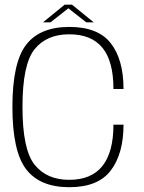

<svg xmlns="http://www.w3.org/2000/svg" viewBox="-20 -795 616 820"><path d="M276 4.5Q399 4.5 453.2 -67Q507.5 -138.5 507.5 -262.5H464.5Q464.5 -145.5 417.5 -86.2Q370.5 -27 275.5 -27Q179.5 -27 127.8 -91.5Q76 -156 76 -338.5Q76 -520.5 127.5 -584.5Q179 -648.5 275.5 -648.5Q370.5 -648.5 417.5 -591Q464.5 -533.5 464.5 -415H507.5Q507.5 -540.5 453.2 -610.2Q399 -680 276 -680Q150.5 -680 91.8 -604Q33 -528 33 -338.5Q33 -148.5 91.8 -72Q150.5 4.5 276 4.5ZM163.5 -699.5H195.5L272 -759.5L348.5 -699.5H380.5L287.5 -775H256Z"/></svg>

Font: Anybody UltraCondensed Thin ExtraLight
Style: Regular
Weight: 250
Version: Version 1.111